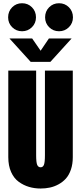

<svg xmlns="http://www.w3.org/2000/svg" viewBox="-20 -1126 490 1158"><path d="M29 -1021.5Q29 -1057.5 53.2 -1082Q77.5 -1106.5 113 -1106.5Q148.5 -1106.5 172.8 -1082Q197 -1057.5 197 -1021.5Q197 -986 172.5 -961.8Q148 -937.5 113 -937.5Q78 -937.5 53.5 -961.8Q29 -986 29 -1021.5ZM252 -1021.5Q252 -1057.5 276.2 -1082Q300.5 -1106.5 336 -1106.5Q371.5 -1106.5 395.8 -1082Q420 -1057.5 420 -1021.5Q420 -986 395.5 -961.8Q371 -937.5 336 -937.5Q301 -937.5 276.5 -961.8Q252 -986 252 -1021.5ZM412 -894 284 -753H165L37 -894H174L225 -820L275 -894ZM225 11Q188 11 155 1.2Q122 -8.5 93 -29.5Q64 -50.5 47 -88.5Q30 -126.5 30 -178V-700H198V-190Q198 -147 204.2 -132Q210.5 -117 225 -117Q239 -117 245 -132Q251 -147 251 -190V-700H419V-178Q419 -136.5 407.8 -103.5Q396.5 -70.5 377.8 -49.5Q359 -28.5 333.5 -14.5Q308 -0.5 281.2 5.2Q254.5 11 225 11Z"/></svg>

Font: League Mono Condensed ExtraBold
Style: Regular
Weight: 800
Width: 1
Designer: Tyler Finck
Foundry: The League of Moveable Type / Tyler Finck
Version: Version 2.210